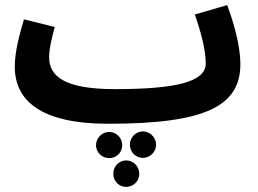

<svg xmlns="http://www.w3.org/2000/svg" viewBox="-20 -465 1014 754"><path d="M405 21 406 20V21C791 21 924 -50 924 -214C924 -284 898 -377 872 -445L745 -408C770 -337 788 -267 788 -216C788 -143 670 -115 431 -115C232 -115 173 -166 173 -240C173 -276 185 -322 195 -359L74 -389C59 -338 38 -264 38 -204C38 -71 138 21 405 21ZM541 51C513 51 490 75 490 103C490 132 513 155 541 155C569 155 593 132 593 103C593 75 569 51 541 51ZM409 53C381 53 357 77 357 105C357 134 381 156 409 156C437 156 460 134 460 105C460 77 437 53 409 53ZM475 165C447 165 425 188 425 218C425 246 447 269 475 269C504 269 527 246 527 218C527 188 504 165 475 165Z"/></svg>

Font: Noto Sans Arabic UI SmCn
Style: Bold
Weight: 700
Width: 4
Designer: Monotype Design Team, Nadine Chahine and Nizar Qandah
Foundry: Monotype Imaging Inc.
Version: Version 2.010